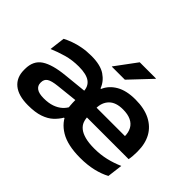

<svg xmlns="http://www.w3.org/2000/svg" viewBox="-137 -954 1232 1232"><g transform="rotate(45 479.0 -338.0)"><path d="M687.5 15Q573.5 15 508 -24.2Q442.5 -63.5 421 -129.5L408.5 -151.5Q405 -176 404 -202.2Q403 -228.5 403 -252.5L402 -297.5Q402 -346 369.5 -370Q337 -394 268 -394Q207.5 -394 155.5 -379Q103.5 -364 59.5 -345L72.5 -450.5Q96 -463 126.8 -474.2Q157.5 -485.5 195.2 -492.5Q233 -499.5 277 -499.5Q359 -499.5 403.5 -469.5Q448 -439.5 465 -393H470Q491 -442.5 542 -472Q593 -501.5 674 -501.5Q754.5 -501.5 809.2 -473.8Q864 -446 891.8 -395.8Q919.5 -345.5 919.5 -276.5V-265.5Q919.5 -248.5 918 -231Q916.5 -213.5 913.5 -199.5H789Q791 -221.5 791.8 -243.2Q792.5 -265 792.5 -283Q792.5 -320.5 778.2 -346.5Q764 -372.5 735.2 -386.2Q706.5 -400 662.5 -400Q598.5 -400 566.5 -367.5Q534.5 -335 534.5 -280.5V-251L535 -239V-208Q535 -184.5 543 -163.2Q551 -142 570.8 -126Q590.5 -110 624.5 -100.8Q658.5 -91.5 710.5 -91.5Q765 -91.5 815 -103.2Q865 -115 911 -135.5L898 -31.5Q858.5 -10 805.8 2.5Q753 15 687.5 15ZM212.5 13Q125 13 79.5 -24.2Q34 -61.5 34 -129.5V-138.5Q34 -213.5 86.5 -248Q139 -282.5 246.5 -293L413.5 -310L419 -227.5L260.5 -210.5Q208.5 -205 187.8 -191.5Q167 -178 167 -150V-146Q167 -119.5 187.8 -104.8Q208.5 -90 252.5 -90Q296 -90 327.8 -101.2Q359.5 -112.5 380.5 -131.5Q401.5 -150.5 411.5 -172.5L458 -94.5H432Q415.5 -66 389 -41.2Q362.5 -16.5 320 -1.8Q277.5 13 212.5 13ZM470.5 -199.5V-287.5H887V-199.5ZM524.5 -689.5H672V-687L536 -543H417.5V-545Z"/></g></svg>

Font: AnekLatin_SemiExpandedSemiBold
Style: Regular
Weight: 600
Width: 6
Designer: Yesha Goshar
Foundry: Ek Type
Version: Version 1.003